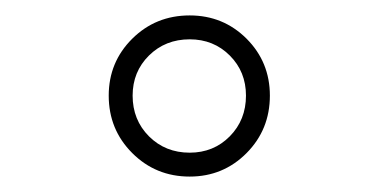

<svg xmlns="http://www.w3.org/2000/svg" viewBox="-20 -768 490 249"><path d="M226 -539Q182 -539 151.5 -569.5Q121 -600 121 -644Q121 -687.5 151.5 -717.8Q182 -748 226 -748Q269.5 -748 299.8 -717.8Q330 -687.5 330 -644Q330 -600 299.8 -569.5Q269.5 -539 226 -539ZM226 -570Q257 -570 278 -591.2Q299 -612.5 299 -644Q299 -675 278 -696Q257 -717 226 -717Q194.5 -717 173.2 -696Q152 -675 152 -644Q152 -612.5 173.2 -591.2Q194.5 -570 226 -570Z"/></svg>

Font: Trispace Condensed Thin
Style: Regular
Weight: 100
Width: 3
Designer: Tyler Finck
Foundry: Etcetera Type Company
Version: Version 1.210; ttfautohint (v1.8.3)